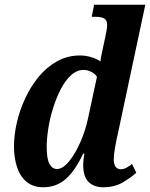

<svg xmlns="http://www.w3.org/2000/svg" viewBox="-20 -780 633 810"><path d="M163 10Q119 10 91.5 -13.5Q64 -37 51.5 -76Q39 -115 39 -162Q39 -210 51 -262.5Q63 -315 86.5 -365.5Q110 -416 143.5 -456.5Q177 -497 221 -521.5Q265 -546 317 -546Q342 -546 364.5 -539Q387 -532 404 -521Q405 -534 409 -553Q413 -572 415 -581L424 -623Q427 -638 429.5 -651Q432 -664 432 -676Q432 -694 420.5 -701.5Q409 -709 384 -709H367L377 -760H593L477 -215Q471 -190 465.5 -158.5Q460 -127 460 -109Q460 -66 490 -66Q502 -66 514.5 -73Q527 -80 537 -88L555 -51Q531 -30 497 -10Q463 10 415 10Q377 10 354 -12Q331 -34 331 -85Q331 -105 336 -132H331Q296 -58 256.5 -24Q217 10 163 10ZM220 -67Q245 -67 271.5 -99.5Q298 -132 320 -182.5Q342 -233 353 -288L389 -456Q380 -470 364 -477.5Q348 -485 333 -485Q304 -485 279.5 -462.5Q255 -440 236 -403Q217 -366 203.5 -322.5Q190 -279 183.5 -236.5Q177 -194 177 -160Q177 -109 189 -88Q201 -67 220 -67Z"/></svg>

Font: Noto Serif Condensed
Style: Bold Italic
Weight: 700
Width: 3
Italic angle: -12°
Designer: Monotype Design Team
Foundry: Monotype Imaging Inc.
Version: Version 2.014